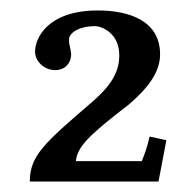

<svg xmlns="http://www.w3.org/2000/svg" viewBox="-20 -707 372 367"><path d="M86 -573C103 -573 116 -585 116 -604C116 -606 114 -616 113 -621C112 -624 112 -626 112 -632C112 -643 129 -657 162 -657C173 -657 208 -645 208 -601C208 -565 187 -539 156 -512C64 -433 37 -409 37 -360H283L298 -439L266 -446C260 -421 257 -414 251 -399H125C128 -425 145 -445 226 -507C261 -537 286 -568 286 -603C286 -668 226 -687 167 -687C72 -687 47 -635 47 -608C47 -592 62 -573 86 -573Z"/></svg>

Font: Libertinus Serif Semibold
Style: Regular
Weight: 600
Designer: Philipp H. Poll, Khaled Hosny
Foundry: Caleb Maclennan
Version: Version 7.050;RELEASE